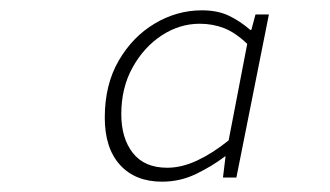

<svg xmlns="http://www.w3.org/2000/svg" viewBox="-20 -754 640 372"><path d="M294 -402Q242 -402 212.5 -434.5Q183 -467 183 -526Q183 -590 210 -636.5Q237 -683 280 -708.5Q323 -734 371 -734Q401 -734 422.5 -724Q444 -714 465 -696H467L475 -726H501L438 -410H412L417 -451H416Q391 -432 360 -417Q329 -402 294 -402ZM304 -429Q332 -429 362 -443Q392 -457 423 -482L459 -669Q436 -691 414 -699.5Q392 -708 367 -708Q328 -708 293.5 -685.5Q259 -663 237 -623.5Q215 -584 215 -533Q215 -486 237.5 -457.5Q260 -429 304 -429Z"/></svg>

Font: SourceCodeVF
Style: Italic
Weight: 200
Italic angle: -11°
Monospace: yes
Designer: Paul D. Hunt, Teo Tuominen
Foundry: Adobe
Version: Version 1.026;hotconv 1.1.0;makeotfexe 2.6.0